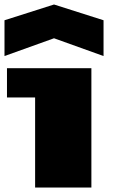

<svg xmlns="http://www.w3.org/2000/svg" viewBox="-20 -833 530 853"><path d="M0 -584V-743L220 -813L440 -743V-584L220 -663ZM11 -400V-530H386V0H136V-400Z"/></svg>

Font: Stalinist One
Style: Regular
Weight: 400
Designer: Jovanny Lemonad
Foundry: Alexey Maslov, Jovanny Lemonad
Version: Version 3.004